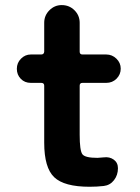

<svg xmlns="http://www.w3.org/2000/svg" viewBox="-20 -710 540 740"><path d="M297.9 -390.6Q287.1 -390.6 287.1 -379.9V-190.4Q287.1 -129.9 297.4 -115.7Q307.6 -101.6 355.5 -101.6Q362.3 -101.6 379.9 -103.5Q402.3 -106.4 418.5 -94.7Q434.6 -83 434.6 -61.5Q434.6 -35.2 419.4 -15.6Q404.3 3.9 379.9 6.8Q353.5 9.8 325.2 9.8Q227.5 9.8 189 -26.9Q150.4 -63.5 150.4 -160.2V-379.9Q150.4 -390.6 138.7 -390.6H98.6Q75.2 -390.6 60.1 -406.2Q44.9 -421.9 44.9 -444.8Q44.9 -467.8 61 -483.9Q77.1 -500 98.6 -500H138.7Q149.4 -500 150.4 -510.7V-622.1Q150.4 -650.4 170.4 -670.4Q190.4 -690.4 217.8 -690.4Q247.1 -690.4 267.1 -670.4Q287.1 -650.4 287.1 -622.1V-510.7Q287.1 -500 297.9 -500H389.6Q412.1 -500 428.7 -483.9Q445.3 -467.8 445.3 -445.3Q445.3 -422.9 429.2 -406.7Q413.1 -390.6 389.6 -390.6Z"/></svg>

Font: Rounded-X Mgen+ 1m bold
Style: Bold
Weight: 700
Designer: [Source Han Sans]
Ryoko NISHIZUKA  (kana & ideographs); Paul D. Hunt (Latin, Greek & Cyrillic); Wenlong ZHANG  (bopomofo
Version: Version 1.059.20150602